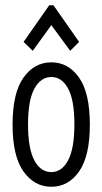

<svg xmlns="http://www.w3.org/2000/svg" viewBox="-20 -705 390 733"><path d="M176 8Q111 8 69.5 -50.5Q28 -109 28 -229Q28 -350 69.5 -408.5Q111 -467 176 -467Q241 -467 282 -408.5Q323 -350 323 -229Q323 -109 282 -50.5Q241 8 176 8ZM176 -48Q216 -48 240 -93Q264 -138 264 -230Q264 -323 240 -367Q216 -411 176 -411Q136 -411 111.5 -367Q87 -323 87 -230Q87 -138 111 -93Q135 -48 176 -48ZM105 -511 70 -545 168 -685H184L282 -545L248 -511L176 -609Z"/></svg>

Font: Inconsolata ExtraCondensed
Style: Regular
Weight: 400
Width: 2
Monospace: yes
Designer: Raph Levien, Cyreal, Brenton Simpson
Foundry: Raph Levien, Cyreal, Google
Version: Version 3.000; ttfautohint (v1.8.2.53-6de2)